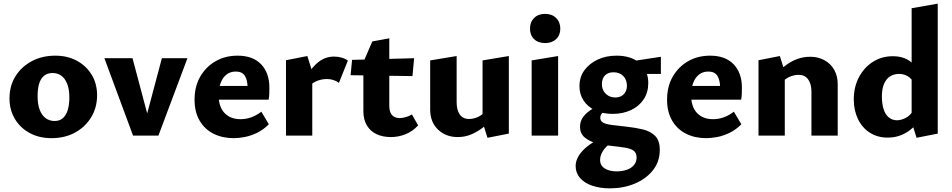

<svg xmlns="http://www.w3.org/2000/svg" viewBox="-20 -743 5214 1052"><path d="M262 14Q195 14 143 -14Q91 -42 61.5 -91.5Q32 -141 32 -204Q32 -273 65 -325.5Q98 -378 154.5 -408Q211 -438 283 -438Q349 -438 400.5 -410.5Q452 -383 482 -334Q512 -285 512 -221Q512 -154 479.5 -100.5Q447 -47 391 -16.5Q335 14 262 14ZM279 -80Q308 -80 326 -97Q344 -114 352 -143Q360 -172 360 -208Q360 -254 348 -284Q336 -314 315.5 -328.5Q295 -343 268 -343Q239 -343 220.5 -327Q202 -311 194 -283Q186 -255 186 -216Q186 -170 198 -140Q210 -110 231 -95Q252 -80 279 -80Z M709 0 552 -424H706L809 -37H764L867 -424H1007L848 0Z M1261 14Q1198 14 1149.5 -10.5Q1101 -35 1073.5 -82.5Q1046 -130 1046 -197Q1046 -269 1077 -323Q1108 -377 1161 -407.5Q1214 -438 1282 -438Q1366 -438 1411 -390.5Q1456 -343 1456 -263Q1456 -248 1455.5 -231Q1455 -214 1452 -197H1337V-257Q1337 -303 1322 -327Q1307 -351 1272 -351Q1242 -351 1221 -334.5Q1200 -318 1189 -288.5Q1178 -259 1178 -221Q1178 -158 1210 -124Q1242 -90 1298 -90Q1329 -90 1357.5 -100.5Q1386 -111 1412 -131L1453 -62Q1423 -32 1389 -15.5Q1355 1 1322 7.5Q1289 14 1261 14ZM1113 -197 1129 -272H1443V-197Z M1547 0V-413L1664 -436L1691 -350V0ZM1662 -255 1638 -286Q1671 -354 1713.5 -393.5Q1756 -433 1810 -433Q1832 -433 1851.5 -427.5Q1871 -422 1886 -411L1837 -289Q1824 -299 1807 -304.5Q1790 -310 1771 -310Q1739 -310 1710 -296.5Q1681 -283 1662 -255Z M2122 8Q2077 8 2043 -8Q2009 -24 1990 -56Q1971 -88 1971 -134V-403L2020 -516L2113 -533V-163Q2113 -128 2128.5 -112Q2144 -96 2169 -96Q2184 -96 2202.5 -101Q2221 -106 2237 -116L2271 -56Q2241 -23 2202 -7.5Q2163 8 2122 8ZM2240 -326 1901 -331 1909 -415 2249 -424Z M2488 8Q2423 8 2380 -33Q2337 -74 2337 -143V-412L2482 -436V-182Q2482 -141 2499 -116Q2516 -91 2551 -91Q2568 -91 2586 -97Q2604 -103 2620 -114.5Q2636 -126 2647 -142L2684 -101Q2656 -67 2624.5 -43Q2593 -19 2559.5 -5.5Q2526 8 2488 8ZM2651 12 2624 -74V-412L2768 -436V-11Z M2893 0V-412L3038 -436V0ZM2967 -507Q2929 -507 2906.5 -528.5Q2884 -550 2884 -586Q2884 -622 2906.5 -644.5Q2929 -667 2967 -667Q3004 -667 3027 -644.5Q3050 -622 3050 -586Q3050 -550 3027 -528.5Q3004 -507 2967 -507Z M3322 289Q3268 289 3225 274.5Q3182 260 3158 232Q3134 204 3134 167Q3134 119 3182 73Q3230 27 3326 -7L3355 23Q3312 46 3290 75Q3268 104 3268 133Q3268 164 3293.5 180Q3319 196 3359 196Q3388 196 3413.5 187.5Q3439 179 3453.5 161.5Q3468 144 3468 120Q3468 95 3452 83Q3436 71 3404.5 66Q3373 61 3328 56Q3286 52 3247 41.5Q3208 31 3183 9.5Q3158 -12 3158 -48Q3158 -80 3176.5 -104Q3195 -128 3227 -147Q3259 -166 3299 -182L3327 -151Q3305 -142 3287 -129.5Q3269 -117 3269 -98Q3269 -80 3284 -71.5Q3299 -63 3331 -58.5Q3363 -54 3412 -49Q3460 -44 3502 -34Q3544 -24 3569.5 1.5Q3595 27 3595 78Q3595 143 3557 190.5Q3519 238 3457 263.5Q3395 289 3322 289ZM3337 -119Q3282 -119 3241 -138.5Q3200 -158 3177.5 -192Q3155 -226 3155 -271Q3155 -321 3182 -358Q3209 -395 3254.5 -416.5Q3300 -438 3358 -438Q3439 -438 3485.5 -397Q3532 -356 3532 -288Q3532 -237 3507 -199Q3482 -161 3437.5 -140Q3393 -119 3337 -119ZM3351 -209Q3371 -209 3385 -217Q3399 -225 3407 -239.5Q3415 -254 3415 -273Q3415 -306 3395 -326.5Q3375 -347 3341 -347Q3312 -347 3295 -330Q3278 -313 3278 -282Q3278 -260 3287.5 -244Q3297 -228 3313.5 -218.5Q3330 -209 3351 -209ZM3428 -338 3418 -404 3601 -432V-338Z M3850 14Q3787 14 3738.5 -10.5Q3690 -35 3662.5 -82.5Q3635 -130 3635 -197Q3635 -269 3666 -323Q3697 -377 3750 -407.5Q3803 -438 3871 -438Q3955 -438 4000 -390.5Q4045 -343 4045 -263Q4045 -248 4044.5 -231Q4044 -214 4041 -197H3926V-257Q3926 -303 3911 -327Q3896 -351 3861 -351Q3831 -351 3810 -334.5Q3789 -318 3778 -288.5Q3767 -259 3767 -221Q3767 -158 3799 -124Q3831 -90 3887 -90Q3918 -90 3946.5 -100.5Q3975 -111 4001 -131L4042 -62Q4012 -32 3978 -15.5Q3944 1 3911 7.5Q3878 14 3850 14ZM3702 -197 3718 -272H4032V-197Z M4426 0V-241Q4426 -283 4408 -308Q4390 -333 4355 -333Q4338 -333 4319 -327Q4300 -321 4284 -309.5Q4268 -298 4258 -281L4220 -322Q4249 -357 4280.5 -381.5Q4312 -406 4346.5 -419Q4381 -432 4420 -432Q4462 -432 4496.5 -413.5Q4531 -395 4550.5 -361Q4570 -327 4570 -281V0ZM4136 0V-413L4253 -436L4280 -350V0Z M4844 11Q4788 11 4746 -16Q4704 -43 4681 -90.5Q4658 -138 4658 -199Q4658 -266 4686 -319.5Q4714 -373 4762.5 -404Q4811 -435 4872 -435Q4908 -435 4936 -424Q4964 -413 4983.5 -392Q5003 -371 5013 -343L4986 -292Q4972 -315 4951.5 -326.5Q4931 -338 4906 -338Q4877 -338 4855.5 -323.5Q4834 -309 4823 -281.5Q4812 -254 4812 -215Q4812 -174 4821.5 -144.5Q4831 -115 4850 -99.5Q4869 -84 4895 -84Q4916 -84 4941 -96Q4966 -108 4985 -139L5028 -101Q5007 -67 4980 -42Q4953 -17 4918.5 -3Q4884 11 4844 11ZM5002 12 4975 -74V-698L5118 -723V-11Z"/></svg>

Font: Ysabeau Office ExtraBold
Style: Regular
Weight: 800
Designer: Christian Thalmann (Catharsis Fonts)
Version: Version 2.001;gftools[0.9.30]; featfreeze: tnum,lnum,ss02